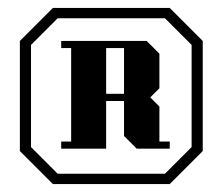

<svg xmlns="http://www.w3.org/2000/svg" viewBox="-20 -820 560 483"><path d="M490 -717V-440L407 -357H113L30 -440V-717L113 -800H407ZM125 -774 58 -707V-450L125 -383H395L462 -450V-707L395 -774ZM247 -446V-566H292V-478L324 -446H407V-464H381V-552L358 -575L381 -598V-685L349 -717H134V-699H159V-464H134V-446ZM247 -699H292V-584H247Z"/></svg>

Font: Kumar One
Style: Regular
Weight: 400
Designer: Parimal Parmar
Foundry: Indian Type Foundry
Version: Version 1.000;PS 1.000;hotconv 1.0.88;makeotf.lib2.5.647800